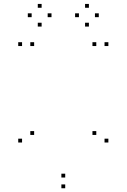

<svg xmlns="http://www.w3.org/2000/svg" viewBox="-20 -960 660 1001"><path d="M158 -256.5V-276.5H138V-256.5ZM158 -720V-740H138V-720ZM95 -720V-740H75V-720ZM95 -217V-237H75V-217ZM320 21.5V1.5H300V21.5ZM545 -217V-237H525V-217ZM545 -720V-740H525V-720ZM482 -720V-740H462V-720ZM482 -256.5V-276.5H462V-256.5ZM320 -34.5V-54.5H300V-34.5ZM248.5 -870.5V-890.5H228.5V-870.5ZM197 -919.5V-939.5H177V-919.5ZM145 -870.5V-890.5H125V-870.5ZM197 -821.5V-841.5H177V-821.5ZM495 -870.5V-890.5H475V-870.5ZM443.5 -919.5V-939.5H423.5V-919.5ZM391.5 -870.5V-890.5H371.5V-870.5ZM443.5 -821.5V-841.5H423.5V-821.5Z"/></svg>

Font: Monaspace Neon Dots Var
Style: Regular
Weight: 400
Designer: Riley Cran and the Lettermatic Team
Version: Version 1.100 (Monaspace Neon Dots)